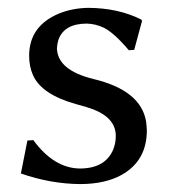

<svg xmlns="http://www.w3.org/2000/svg" viewBox="-20 -459 436 489"><path d="M49.8 -101.1 64.9 -102.1Q117.2 -30.8 183.1 -29.8Q247.6 -29.8 268.1 -77.6Q274.9 -94.2 274.9 -112.8Q274.9 -157.7 218.3 -180.2Q201.7 -186.5 173.8 -193.8Q85.9 -218.3 64 -267.6Q54.2 -290 54.2 -316.9Q54.2 -393.1 130.9 -424.8Q165.5 -438.5 205.1 -439Q281.7 -438.5 339.8 -409.2L341.8 -405.8L321.8 -332L308.1 -331.1Q269.5 -376.5 243.7 -388.7Q222.7 -398.4 201.2 -398.9Q143.6 -398.9 128.9 -357.9Q125.5 -347.2 125 -335.9Q126.5 -280.3 217.8 -257.8Q338.9 -229 352.1 -149.4Q353.5 -138.2 354 -127Q354 -49.8 290 -13.7Q247.6 9.8 184.1 9.8Q109.4 9.3 33.2 -17.1Z"/></svg>

Font: Linux Biolinum Capitals O
Style: Small Caps
Weight: 400
Designer: Philipp H. Poll
Foundry: Philipp H. Poll
Version: Version 1.0.4